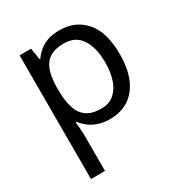

<svg xmlns="http://www.w3.org/2000/svg" viewBox="-183 -674 980 1043"><g transform="rotate(-30 307.5 -153.0)"><path d="M340 -546Q439 -546 499.5 -477Q560 -408 560 -269Q560 -178 532.5 -115.5Q505 -53 455.5 -21.5Q406 10 339 10Q298 10 266 -1Q234 -12 211.5 -29.5Q189 -47 173 -68H167Q169 -51 171 -25Q173 1 173 20V240H85V-536H157L169 -463H173Q189 -486 211.5 -505Q234 -524 265.5 -535Q297 -546 340 -546ZM324 -472Q270 -472 237 -451.5Q204 -431 189 -390Q174 -349 173 -286V-269Q173 -203 187 -157Q201 -111 234.5 -87Q268 -63 326 -63Q375 -63 406.5 -90Q438 -117 453.5 -163.5Q469 -210 469 -270Q469 -362 433.5 -417Q398 -472 324 -472Z"/></g></svg>

Font: hexusinhala05
Style: Book
Weight: 400
Designer: Jelle Bosma - Monotype Design Team
Foundry: Monotype Imaging Inc.
Version: Version 2.003